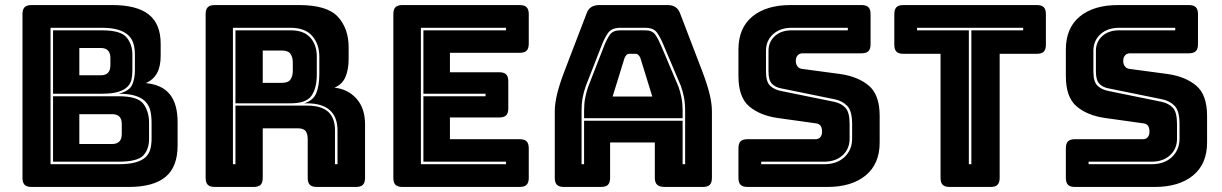

<svg xmlns="http://www.w3.org/2000/svg" viewBox="-20 -740 4838 760"><path d="M489 0H105Q86 0 77.5 -8.5Q69 -17 69 -36V-684Q69 -703 77.5 -711.5Q86 -720 105 -720H424Q522 -720 569 -682.5Q616 -645 616 -567V-519Q616 -477 601.5 -450.5Q587 -424 557 -411Q621 -405 652 -367Q683 -329 683 -256V-164Q683 -80 635.5 -40Q588 0 489 0ZM180 -90H449Q491 -90 517 -97.5Q543 -105 556.5 -118Q570 -131 575 -149.5Q580 -168 580 -190V-254Q580 -279 575.5 -300Q571 -321 557 -336.5Q543 -352 517 -360.5Q491 -369 450 -369Q493 -380 503.5 -405Q514 -430 514 -460V-524Q514 -546 509 -565Q504 -584 490 -598.5Q476 -613 450 -621.5Q424 -630 383 -630H180ZM383 -620Q458 -620 481 -592Q504 -564 504 -524V-460Q504 -442 500.5 -425.5Q497 -409 484.5 -396.5Q472 -384 448 -376.5Q424 -369 383 -369H190V-620ZM294 -550V-442H379Q398 -442 407.5 -452Q417 -462 417 -482V-510Q417 -530 407.5 -540Q398 -550 379 -550ZM450 -359Q525 -359 547.5 -329Q570 -299 570 -254V-190Q570 -149 547 -124.5Q524 -100 449 -100H190V-359ZM294 -288V-170H424Q443 -170 452.5 -180Q462 -190 462 -210V-249Q462 -269 452.5 -278.5Q443 -288 424 -288Z M1130 -620Q1183 -620 1208.5 -591Q1234 -562 1234 -516V-446Q1234 -391 1213 -361Q1192 -331 1130 -331H912V-620ZM1020 -540V-412H1095Q1121 -412 1130 -425.5Q1139 -439 1139 -459V-493Q1139 -513 1130 -526.5Q1121 -540 1095 -540ZM912 -90V-322H1195Q1252 -322 1279 -297.5Q1306 -273 1306 -224V-90H1316V-224Q1316 -276 1286 -303.5Q1256 -331 1195 -331H1184Q1220 -342 1232 -371.5Q1244 -401 1244 -447V-516Q1244 -565 1216 -597.5Q1188 -630 1130 -630H902V-90ZM984 0H830Q811 0 802.5 -8.5Q794 -17 794 -36V-684Q794 -703 802.5 -711.5Q811 -720 830 -720H1163Q1275 -720 1317.5 -673.5Q1360 -627 1360 -553V-507Q1360 -465 1347.5 -435.5Q1335 -406 1304 -393Q1358 -387 1391.5 -349Q1425 -311 1425 -248V-36Q1425 -17 1416.5 -8.5Q1408 0 1389 0H1234Q1215 0 1206.5 -8.5Q1198 -17 1198 -36V-189Q1198 -211 1189.5 -221.5Q1181 -232 1160 -232H1020V-36Q1020 -17 1011.5 -8.5Q1003 0 984 0Z M2037 0H1573Q1554 0 1545.5 -8.5Q1537 -17 1537 -36V-684Q1537 -703 1545.5 -711.5Q1554 -720 1573 -720H2037Q2056 -720 2064.5 -711.5Q2073 -703 2073 -684V-567Q2073 -548 2064.5 -539.5Q2056 -531 2037 -531H1761V-454H1956Q1975 -454 1983.5 -445.5Q1992 -437 1992 -418V-311Q1992 -292 1983.5 -283.5Q1975 -275 1956 -275H1761V-189H2037Q2056 -189 2064.5 -180.5Q2073 -172 2073 -153V-36Q2073 -17 2064.5 -8.5Q2056 0 2037 0ZM1983 -100H1656V-359H1902V-369H1656V-620H1983V-630H1646V-90H1983Z M2292 -303Q2292 -330 2296.5 -353Q2301 -376 2308 -396L2372 -560Q2382 -585 2394 -602.5Q2406 -620 2436 -620H2534Q2562 -620 2574 -602.5Q2586 -585 2597 -559L2666 -396Q2673 -376 2677.5 -353Q2682 -330 2682 -303V-272H2292ZM2452 -510 2405 -358H2562L2515 -510Q2511 -519 2506.5 -523Q2502 -527 2496 -527H2471Q2465 -527 2460.5 -523Q2456 -519 2452 -510ZM2682 -90H2692V-303Q2692 -331 2687.5 -354.5Q2683 -378 2675 -400L2606 -563Q2594 -592 2580.5 -611Q2567 -630 2534 -630H2436Q2402 -630 2388 -611Q2374 -592 2363 -564L2299 -400Q2291 -378 2286.5 -354.5Q2282 -331 2282 -303V-90H2292V-262H2682ZM2395 -36Q2395 -17 2386.5 -8.5Q2378 0 2359 0H2212Q2193 0 2184.5 -8.5Q2176 -17 2176 -36V-300Q2176 -330 2185.5 -369Q2195 -408 2215 -460L2302 -687Q2308 -704 2320.5 -712Q2333 -720 2353 -720H2622Q2641 -720 2653.5 -712Q2666 -704 2672 -687L2759 -460Q2779 -408 2788.5 -369Q2798 -330 2798 -300V-36Q2798 -17 2789.5 -8.5Q2781 0 2762 0H2611Q2591 0 2581.5 -8.5Q2572 -17 2572 -36V-176H2395Z M3255 0H2939Q2920 0 2911.5 -8.5Q2903 -17 2903 -36V-153Q2903 -172 2911.5 -180.5Q2920 -189 2939 -189H3208Q3221 -189 3227.5 -197.5Q3234 -206 3234 -218Q3234 -235 3227.5 -243Q3221 -251 3208 -252L3058 -273Q2988 -283 2945.5 -319Q2903 -355 2903 -439V-544Q2903 -629 2958 -674.5Q3013 -720 3110 -720H3390Q3409 -720 3417.5 -711.5Q3426 -703 3426 -684V-565Q3426 -546 3417.5 -537.5Q3409 -529 3390 -529H3157Q3144 -529 3137 -520.5Q3130 -512 3130 -499Q3130 -486 3137 -477Q3144 -468 3157 -467L3306 -447Q3376 -437 3419 -401Q3462 -365 3462 -281V-176Q3462 -91 3406.5 -45.5Q3351 0 3255 0ZM3336 -630H3114Q3068 -630 3040 -604.5Q3012 -579 3012 -539V-457Q3012 -416 3028.5 -400.5Q3045 -385 3071 -380L3282 -337Q3310 -331 3326.5 -313.5Q3343 -296 3343 -249V-191Q3343 -151 3315.5 -125.5Q3288 -100 3242 -100H2993V-90H3242Q3293 -90 3323 -118.5Q3353 -147 3353 -191V-249Q3353 -301 3333.5 -321Q3314 -341 3284 -347L3073 -390Q3050 -394 3036 -408Q3022 -422 3022 -457V-539Q3022 -574 3047 -597Q3072 -620 3114 -620H3336Z M3901 0H3739Q3720 0 3711.5 -8.5Q3703 -17 3703 -36V-527H3556Q3537 -527 3528.5 -535.5Q3520 -544 3520 -563V-684Q3520 -703 3528.5 -711.5Q3537 -720 3556 -720H4084Q4103 -720 4111.5 -711.5Q4120 -703 4120 -684V-563Q4120 -544 4111.5 -535.5Q4103 -527 4084 -527H3937V-36Q3937 -17 3928.5 -8.5Q3920 0 3901 0ZM3815 -90H3825V-620H4030V-630H3610V-620H3815Z M4551 0H4235Q4216 0 4207.5 -8.5Q4199 -17 4199 -36V-153Q4199 -172 4207.5 -180.5Q4216 -189 4235 -189H4504Q4517 -189 4523.5 -197.5Q4530 -206 4530 -218Q4530 -235 4523.5 -243Q4517 -251 4504 -252L4354 -273Q4284 -283 4241.5 -319Q4199 -355 4199 -439V-544Q4199 -629 4254 -674.5Q4309 -720 4406 -720H4686Q4705 -720 4713.5 -711.5Q4722 -703 4722 -684V-565Q4722 -546 4713.5 -537.5Q4705 -529 4686 -529H4453Q4440 -529 4433 -520.5Q4426 -512 4426 -499Q4426 -486 4433 -477Q4440 -468 4453 -467L4602 -447Q4672 -437 4715 -401Q4758 -365 4758 -281V-176Q4758 -91 4702.5 -45.5Q4647 0 4551 0ZM4632 -630H4410Q4364 -630 4336 -604.5Q4308 -579 4308 -539V-457Q4308 -416 4324.5 -400.5Q4341 -385 4367 -380L4578 -337Q4606 -331 4622.5 -313.5Q4639 -296 4639 -249V-191Q4639 -151 4611.5 -125.5Q4584 -100 4538 -100H4289V-90H4538Q4589 -90 4619 -118.5Q4649 -147 4649 -191V-249Q4649 -301 4629.5 -321Q4610 -341 4580 -347L4369 -390Q4346 -394 4332 -408Q4318 -422 4318 -457V-539Q4318 -574 4343 -597Q4368 -620 4410 -620H4632Z"/></svg>

Font: Bungee Inline
Style: Regular
Weight: 400
Version: Version 1.000;PS 1.0;hotconv 1.0.72;makeotf.lib2.5.5900